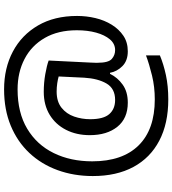

<svg xmlns="http://www.w3.org/2000/svg" viewBox="28 -782 843 939"><g transform="rotate(-90 449.5 -312.5)"><path d="M841 -357Q841 -311 830.5 -267Q820 -223 798 -187.5Q776 -152 744 -130.5Q712 -109 668 -109Q622 -109 595.5 -135.5Q569 -162 563 -196H558Q540 -159 505 -134Q470 -109 417 -109Q340 -109 299 -160Q258 -211 258 -295Q258 -360 284 -411Q310 -462 357.5 -491Q405 -520 470 -520Q514 -520 556.5 -512.5Q599 -505 623 -496L613 -293Q612 -275 612 -267.5Q612 -260 612 -257Q612 -204 630.5 -187.5Q649 -171 674 -171Q705 -171 726.5 -196.5Q748 -222 759.5 -264Q771 -306 771 -358Q771 -450 733.5 -515Q696 -580 630.5 -614Q565 -648 482 -648Q368 -648 289.5 -601Q211 -554 170.5 -471.5Q130 -389 130 -283Q130 -135 208 -56Q286 23 433 23Q494 23 549.5 9.5Q605 -4 648 -20V48Q605 66 551.5 77.5Q498 89 433 89Q315 89 231 45Q147 1 102.5 -81.5Q58 -164 58 -280Q58 -373 87 -452.5Q116 -532 171 -590.5Q226 -649 304.5 -681.5Q383 -714 482 -714Q586 -714 667 -671Q748 -628 794.5 -548Q841 -468 841 -357ZM336 -293Q336 -228 361 -199.5Q386 -171 430 -171Q486 -171 510.5 -213Q535 -255 539 -322L545 -447Q532 -451 512 -454Q492 -457 471 -457Q422 -457 392 -433Q362 -409 349 -371.5Q336 -334 336 -293Z"/></g></svg>

Font: Apis
Style: Regular
Weight: 400
Designer: Monotype Design Team
Foundry: Monotype Imaging Inc.
Version: Version 2.000; build 0001